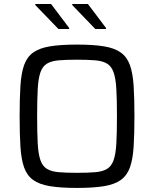

<svg xmlns="http://www.w3.org/2000/svg" viewBox="-20 -915 757 943"><path d="M358.1 8Q277.8 8 225.4 -0.6Q173 -9.3 142.7 -31.2Q112.4 -53.1 98.4 -92.6Q84.4 -132.2 80.4 -193.8Q76.4 -255.4 76.4 -344Q76.4 -432.6 80.4 -494.2Q84.4 -555.8 98.4 -595.4Q112.4 -634.9 142.7 -656.8Q173 -678.7 225.4 -687.4Q277.8 -696 358.1 -696Q438.4 -696 490.8 -687.4Q543.2 -678.7 573.5 -656.8Q603.8 -634.9 618.1 -595.4Q632.3 -555.8 636.3 -494.2Q640.3 -432.6 640.3 -344Q640.3 -255.4 636.3 -193.8Q632.3 -132.2 618.1 -92.6Q603.8 -53.1 573.5 -31.2Q543.2 -9.3 490.8 -0.6Q438.4 8 358.1 8ZM358.1 -66.2Q413.3 -66.2 449.3 -69.4Q485.2 -72.7 506.3 -85.8Q527.4 -98.9 538 -128.5Q548.5 -158.2 551.4 -210.1Q554.4 -262 554.4 -344Q554.4 -426 551.4 -477.9Q548.5 -529.8 538 -559.5Q527.4 -589.1 506.3 -602.2Q485.2 -615.3 449.3 -618.6Q413.3 -621.8 358.1 -621.8Q303.4 -621.8 267.5 -618.6Q231.6 -615.3 210.2 -602.2Q188.8 -589.1 178.5 -559.5Q168.2 -529.8 165.3 -477.9Q162.4 -426 162.4 -344Q162.4 -262 165.3 -210.1Q168.2 -158.2 178.5 -128.5Q188.8 -98.9 210.2 -85.8Q231.6 -72.7 267.5 -69.4Q303.4 -66.2 358.1 -66.2ZM500.5 -772.6H448L334.7 -890.3V-895.5H411.7L500.5 -777.8ZM319.6 -772.6H267L153.2 -890.3V-895.5H230.7L319.6 -777.8Z"/></svg>

Font: Saira Thin
Style: Regular
Weight: 100
Designer: Hector Gatti with collaboration of the Omnibus-Type team
Foundry: Omnibus-Type
Version: Version 1.101